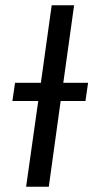

<svg xmlns="http://www.w3.org/2000/svg" viewBox="-20 -708 354 728"><path d="M304 -325H210L165 0H79L125 -325H27L37 -394H135L176 -688H261L220 -394H314Z"/></svg>

Font: FiraGO Book
Style: Italic
Weight: 350
Italic angle: -8°
Designer: bBox Type GmbH
Foundry: bBox Type GmbH
Version: Version 1.001